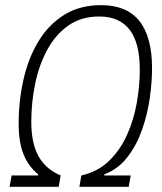

<svg xmlns="http://www.w3.org/2000/svg" viewBox="-20 -723 626 743"><path d="M17.1 0 24.9 -43.9H127L127.9 -48.3Q89.4 -79.6 70.8 -126.7Q52.2 -173.8 52.2 -242.7Q52.2 -333 71 -415.8Q89.8 -498.5 128.9 -563.2Q168 -627.9 228.3 -665.5Q288.6 -703.1 371.6 -703.1Q568.4 -703.1 568.4 -458.5Q568.4 -405.8 559.6 -343.5Q550.8 -281.2 529.8 -221.2Q508.8 -161.1 473.1 -115Q437.5 -68.8 383.8 -48.3L382.8 -43.9H485.8L478 0H287.1L294.9 -43.9Q358.9 -58.6 402.3 -100.8Q445.8 -143.1 471.9 -201.7Q498 -260.3 509.5 -325.9Q521 -391.6 521 -453.6Q521 -659.2 363.8 -659.2Q294.9 -659.2 245.4 -624.8Q195.8 -590.3 163.8 -532Q131.8 -473.6 116.5 -400.9Q101.1 -328.1 101.1 -251Q101.1 -169.4 128.7 -119.1Q156.2 -68.8 214.8 -43.9L207 0Z"/></svg>

Font: Cascadia Mono ExtraLight
Style: Italic
Weight: 200
Italic angle: -10°
Monospace: yes
Designer: Aaron Bell
Foundry: Saja Typeworks
Version: Version 2404.023; ttfautohint (v1.8.4)